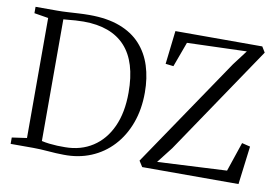

<svg xmlns="http://www.w3.org/2000/svg" viewBox="-79 -883 1490 1024"><g transform="rotate(10 666.0 -371.0)"><path d="M320.5 8Q301 8 279.5 6.8Q258 5.5 236.2 3.8Q214.5 2 194 1Q173.5 0 155 0H32.5V-34.5L113 -46V-696L36.5 -708.5V-743H154Q181.5 -743 210.5 -744.8Q239.5 -746.5 269 -748.2Q298.5 -750 328 -750Q424 -750 492.8 -724Q561.5 -698 605 -650.2Q648.5 -602.5 669.2 -537.2Q690 -472 690 -393.5Q690 -302 662.5 -227.5Q635 -153 585.5 -99.8Q536 -46.5 468.5 -18.5Q401 9.5 320.5 8ZM321.5 -33Q406.5 -33.5 470.2 -74.8Q534 -116 569.2 -192.8Q604.5 -269.5 604.5 -378Q604.5 -461.5 585.5 -523.8Q566.5 -586 528.5 -627.2Q490.5 -668.5 434.2 -689.2Q378 -710 303 -710Q280.5 -710 259.5 -708.5Q238.5 -707 221.5 -705.2Q204.5 -703.5 194 -703V-44Q213.5 -39.5 235.2 -37Q257 -34.5 279 -33.5Q301 -32.5 321.5 -33ZM745 0 725 -31.5 1126.5 -624 1187.5 -704.5 865 -694 815.5 -559 772.5 -564 793.5 -745H1264L1282.5 -714.5L885.5 -127L818.5 -41L1194 -60L1247.5 -218.5L1292.5 -207.5L1266.5 0Z"/></g></svg>

Font: Merriweather 60pt Light
Style: Regular
Weight: 300
Version: Version 2.100